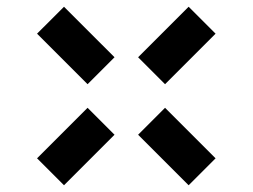

<svg xmlns="http://www.w3.org/2000/svg" viewBox="-20 -605 750 570"><path d="M90 -135 240 -285 320 -205 170 -55ZM90 -505 170 -585 320 -435 240 -355ZM390 -205 470 -285 620 -135 540 -55ZM390 -435 540 -585 620 -505 470 -355Z"/></svg>

Font: Xolonium
Style: Regular
Weight: 400
Designer: Severin Meyer
Version: Version 4.2